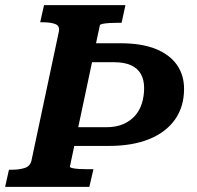

<svg xmlns="http://www.w3.org/2000/svg" viewBox="-48 -730 770 750"><path d="M342 -631 225 -79Q224 -76 234 -73.5Q244 -71 260 -70Q276 -69 293 -69H317L301 0H-28L-13 -67H-2Q28 -67 49 -74Q70 -81 75 -103L182 -607Q186 -629 168 -636Q150 -643 120 -643H109L124 -710H442L427 -641H410Q395 -641 379.5 -640Q364 -639 353.5 -637Q343 -635 342 -631ZM186 -160 201 -233H366Q405 -233 433 -245Q461 -257 479.5 -278Q498 -299 506.5 -327Q515 -355 515 -386Q515 -418 502.5 -440.5Q490 -463 464 -475Q438 -487 397 -487H259L265 -561H423Q506 -561 561 -538.5Q616 -516 643.5 -476Q671 -436 671 -383Q671 -313 635.5 -263Q600 -213 534.5 -186.5Q469 -160 378 -160Z"/></svg>

Font: Roboto Serif SemiBold
Style: Italic
Weight: 600
Italic angle: -10°
Version: Version 1.007